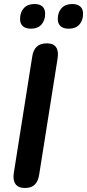

<svg xmlns="http://www.w3.org/2000/svg" viewBox="-20 -929 434 957"><path d="M104 8Q71 8 57 -12Q43 -32 49 -68L141 -649Q146 -681 164 -697Q182 -713 214 -713Q246 -713 259.5 -693.5Q273 -674 267 -637L175 -57Q170 -25 153 -8.5Q136 8 104 8ZM322 -786Q296 -786 282 -798.5Q268 -811 268 -834Q268 -868 287 -888.5Q306 -909 340 -909Q366 -909 380 -896.5Q394 -884 394 -861Q394 -827 375.5 -806.5Q357 -786 322 -786ZM133 -786Q108 -786 94 -798.5Q80 -811 80 -834Q80 -868 99 -888.5Q118 -909 152 -909Q178 -909 191.5 -896.5Q205 -884 205 -861Q205 -827 186.5 -806.5Q168 -786 133 -786Z"/></svg>

Font: Nunito ExtraLight
Style: Bold Italic
Weight: 700
Italic angle: -9°
Version: Version 3.602